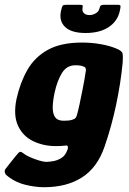

<svg xmlns="http://www.w3.org/2000/svg" viewBox="-38 -656 541 803"><path d="M31 -242Q46 -310 76.5 -363.5Q107 -417 162 -447.5Q217 -478 305 -478Q345 -478 382 -471.5Q419 -465 446 -454Q472 -444 474.5 -432.5Q477 -421 475 -394Q467 -309 447.5 -217Q428 -125 399 -42Q369 45 305 86Q241 127 146 127Q108 127 65 116Q22 105 -13 75Q-16 72 -18 64Q-20 56 -13 48Q-9 43 -0.5 32Q8 21 17 10Q26 -1 30 -6Q41 -20 46 -21Q51 -22 61 -14Q69 -7 87 1Q105 9 124.5 15Q144 21 155 21Q167 21 184.5 18Q202 15 218.5 5Q235 -5 243 -27Q243 -28 243.5 -29Q244 -30 245 -31Q247 -38 245.5 -43.5Q244 -49 234 -47Q229 -46 217.5 -45.5Q206 -45 195 -45Q144 -45 101 -65.5Q58 -86 37.5 -130Q17 -174 31 -242ZM190 -267Q183 -234 182.5 -207.5Q182 -181 192.5 -166Q203 -151 228 -151Q239 -151 249.5 -152Q260 -153 269 -157Q275 -159 278.5 -163.5Q282 -168 284 -176Q289 -193 294.5 -219Q300 -245 305.5 -272.5Q311 -300 315 -322Q319 -344 320 -354Q322 -359 321 -366.5Q320 -374 317 -375Q310 -379 301.5 -381Q293 -383 277 -383Q241 -383 221 -350.5Q201 -318 190 -267ZM320 -518Q261 -518 234.5 -543Q208 -568 217 -610Q221 -628 224 -632Q227 -636 240 -636H293Q305 -636 307 -634Q309 -632 307 -621Q305 -609 313 -601Q321 -593 336 -593Q351 -593 363.5 -601Q376 -609 378 -621Q380 -631 384.5 -633.5Q389 -636 396 -636H454Q465 -636 466 -631.5Q467 -627 463 -610Q454 -568 417 -543Q380 -518 320 -518Z"/></svg>

Font: Glory Thin ExtraBold
Style: Italic
Weight: 800
Italic angle: -12°
Version: Version 1.011